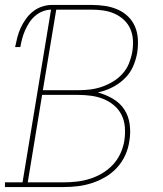

<svg xmlns="http://www.w3.org/2000/svg" viewBox="-38 -755 658 775"><path d="M-18 0V-19H53L168 -716Q152 -716 135 -709.5Q118 -703 104 -691Q90 -679 80 -663.5Q70 -648 63 -632Q56 -616 51.5 -599Q47 -582 44 -565H23Q27 -585 32 -604.5Q37 -624 45.5 -642.5Q54 -661 66.5 -678.5Q79 -696 95.5 -709Q112 -722 132 -728.5Q152 -735 171 -735H333Q360 -735 386.5 -731Q413 -727 437 -716.5Q461 -706 479 -688.5Q497 -671 507 -647.5Q517 -624 518.5 -597Q520 -570 516 -543Q511 -514 499 -486.5Q487 -459 464 -437Q441 -415 413.5 -401.5Q386 -388 357 -382Q389 -373 417.5 -356.5Q446 -340 463.5 -313.5Q481 -287 485.5 -253Q490 -219 484 -185Q480 -156 467.5 -128.5Q455 -101 434.5 -78.5Q414 -56 387.5 -40.5Q361 -25 333 -16Q305 -7 276.5 -3.5Q248 0 219 0ZM135 -391H281Q304 -391 327.5 -394Q351 -397 374 -405Q397 -413 418.5 -426Q440 -439 457 -458Q474 -477 483 -500Q492 -523 496 -546Q500 -570 498.5 -594Q497 -618 488 -638.5Q479 -659 462.5 -674.5Q446 -690 425 -699.5Q404 -709 380.5 -712.5Q357 -716 333 -716H189ZM74 -19H219Q245 -19 271.5 -22Q298 -25 324 -33Q350 -41 374.5 -55.5Q399 -70 418 -90.5Q437 -111 448.5 -136.5Q460 -162 464 -188Q468 -215 466 -241.5Q464 -268 453 -290.5Q442 -313 422.5 -329.5Q403 -346 379.5 -355.5Q356 -365 329.5 -368.5Q303 -372 276 -372H132Z"/></svg>

Font: Iosevka Etoile Thin
Style: Italic
Weight: 100
Italic angle: -9°
Designer: Belleve Invis
Foundry: Belleve Invis
Version: Version 22.1.2; ttfautohint (v1.8.4)